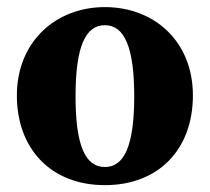

<svg xmlns="http://www.w3.org/2000/svg" viewBox="-20 -519 605 554"><path d="M282.7 15.2C437.5 15.2 536.6 -87.8 536.6 -243.7C536.6 -399.6 425.2 -498.5 282.7 -498.5C139.5 -498.5 28.7 -397.4 28.7 -243.7C28.7 -89.9 126.5 15.2 282.7 15.2ZM282.7 -37.1C226.1 -37.1 198 -98.8 198 -241.5C198 -383.4 226.1 -446.3 282.7 -446.3C338.6 -446.3 367.3 -383.4 367.3 -241.5C367.3 -98.8 338.6 -37.1 282.7 -37.1Z"/></svg>

Font: Source Serif Variable
Style: Regular
Weight: 389
Designer: Frank Grießhammer
Foundry: Adobe Systems Incorporated
Version: Version 3.001;hotconv 1.0.111;makeotfexe 2.5.65597